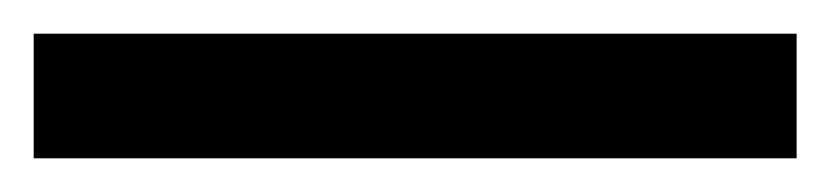

<svg xmlns="http://www.w3.org/2000/svg" viewBox="-24 -854 493 114"><path d="M449 -760V-834H-4V-760Z"/></svg>

Font: Noto Sans Gurmukhi UI ExtraCondensed Medium
Style: Regular
Weight: 500
Width: 2
Designer: Jelle Bosma - Monotype Design Team
Foundry: Monotype Imaging Inc.
Version: Version 2.004